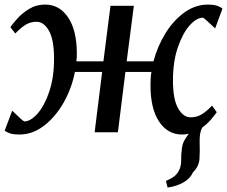

<svg xmlns="http://www.w3.org/2000/svg" viewBox="-30 -580 995 842"><path d="M643 -311Q660.5 -377 695.5 -433.8Q730.5 -490.5 778.5 -525.2Q826.5 -560 882.5 -560Q925 -560 945.5 -542L913.5 -455.5Q909.5 -459 898.8 -469.2Q888 -479.5 876.8 -489.5Q865.5 -499.5 860.5 -502.5Q831.5 -502.5 801 -467.8Q770.5 -433 749.5 -371.2Q728.5 -309.5 728.5 -227.5Q728.5 -144.5 751 -105Q773.5 -65.5 806 -65.5Q833 -65.5 854.8 -78.8Q876.5 -92 900 -117L920.5 -88Q912.5 -76.5 896.2 -57Q880 -37.5 856.5 -20.5Q849.5 -6.5 847.2 9.5Q845 25.5 845.5 44.5Q847 83 844.8 116.5Q842.5 150 816 176Q805 202 775.8 219.2Q746.5 236.5 705 242.5L697.5 213.5Q720 204 733.8 193.5Q747.5 183 755.5 166.5Q765 147 764.5 121.2Q764 95.5 768 69Q770.5 49.5 779.5 34Q788.5 18.5 798 6.5Q783.5 10 768.5 10Q705.5 10 667.8 -46.5Q630 -103 630 -206Q630 -220.5 630.8 -235Q631.5 -249.5 634 -264.5H520L487 0H385L418 -264.5H298.5Q284.5 -192.5 249 -130Q213.5 -67.5 163.2 -28.8Q113 10 54.5 10Q31 10 16 5.5Q1 1 -9.5 -7L23.5 -94.5Q27.5 -91 38 -80.8Q48.5 -70.5 59.5 -60.5Q70.5 -50.5 76 -47.5Q104.5 -47.5 135 -82.2Q165.5 -117 186.2 -178.8Q207 -240.5 207 -322.5Q207 -405.5 184.8 -445Q162.5 -484.5 130.5 -484.5Q103 -484.5 81.8 -471.2Q60.5 -458 37 -433L15.5 -461Q25 -475 46 -498.5Q67 -522 98 -541Q129 -560 168 -560Q231 -560 269 -503.2Q307 -446.5 307 -344Q307 -328.5 305 -311H423.5L454.5 -554.5H557L525.5 -311Z"/></svg>

Font: Merriweather
Style: Italic
Weight: 400
Italic angle: -7.8°
Designer: Eben Sorkin
Foundry: Eben Sorkin
Version: Version 2.100